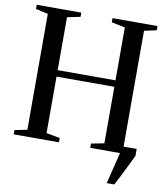

<svg xmlns="http://www.w3.org/2000/svg" viewBox="-98 -823 935 1084"><g transform="rotate(10 370.0 -281.5)"><path d="M588 180 632.5 0 614.5 -39.5H721V0Q706.5 31 691.2 62Q676 93 660.8 122.8Q645.5 152.5 631.5 180ZM94.5 -39V-703.5L24 -719V-743H279.5V-719L204.5 -703.5V-400H536V-703.5L458.5 -719V-743H716.5V-719L646 -703.5V-39L717.5 -24.5V0H462V-24.5L536 -39V-363H204.5V-39L282.5 -24.5V0H23V-24.5Z"/></g></svg>

Font: Merriweather 120pt
Style: Regular
Weight: 400
Version: Version 2.100